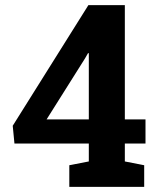

<svg xmlns="http://www.w3.org/2000/svg" viewBox="-20 -731 620 751"><path d="M251.1 0V-84.7L327.4 -99.5V-169.6H36.5L29.8 -239.1L325.7 -710.9H468.3V-263.9H549.1V-169.6H468.3V-99.5L544 -84.7V0ZM162.2 -263.9H327.4V-522.5L324.5 -523.4L312.7 -502.8Z"/></svg>

Font: Hanuman
Style: Regular
Weight: 400
Designer: Danh Hong
Foundry: Danh Hong
Version: Version 9.000